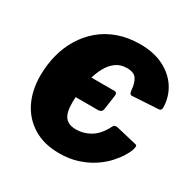

<svg xmlns="http://www.w3.org/2000/svg" viewBox="-168 -913 1074 1083"><g transform="rotate(30 368.5 -371.0)"><path d="M166 -431Q169 -451 187 -451H448Q467 -451 464 -428L451 -336Q448 -311 421 -311H182Q149 -311 153 -339ZM445 -752Q532 -752 595.5 -720.5Q659 -689 695 -635Q731 -581 734 -511Q735 -487 716 -486L547 -476Q531 -475 529 -506Q526 -546 509.5 -572Q493 -598 446 -598Q404 -598 374.5 -576Q345 -554 325.5 -518Q306 -482 295 -439Q284 -396 279.5 -353.5Q275 -311 275 -276Q275 -208 298 -181Q321 -154 366 -154Q419 -154 463 -181Q507 -208 538 -270Q546 -287 569 -281L704 -249Q716 -246 703 -210Q698 -196 682 -169.5Q666 -143 638 -112Q610 -81 569 -53.5Q528 -26 474 -8Q420 10 352 10Q255 10 185.5 -32Q116 -74 79.5 -147.5Q43 -221 43 -317Q43 -387 59.5 -451.5Q76 -516 109 -570.5Q142 -625 190.5 -666Q239 -707 303 -729.5Q367 -752 445 -752Z"/></g></svg>

Font: Libre Franklin Black
Style: Italic
Weight: 900
Italic angle: -8°
Designer: Pablo Impallari, Rodrigo Fuenzalida, Nhung Nguyen
Foundry: Impallari Type
Version: Version 3.000